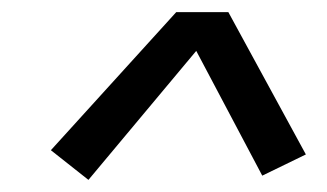

<svg xmlns="http://www.w3.org/2000/svg" viewBox="-20 -744 540 317"><path d="M126 -447 64 -496 271 -724H357L485 -489L413 -454L304 -660Z"/></svg>

Font: Iosevka Fixed
Style: Italic
Weight: 400
Italic angle: -9°
Monospace: yes
Designer: Belleve Invis
Foundry: Belleve Invis
Version: Version 33.2.4